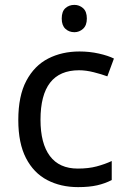

<svg xmlns="http://www.w3.org/2000/svg" viewBox="-20 -757 520 787"><path d="M300 10Q229 10 173.5 -19Q118 -48 86.5 -109Q55 -170 55 -265Q55 -364 88 -426Q121 -488 177.5 -517Q234 -546 306 -546Q347 -546 385 -537.5Q423 -529 447 -517L420 -444Q396 -453 364 -461Q332 -469 304 -469Q146 -469 146 -266Q146 -169 184.5 -117.5Q223 -66 299 -66Q343 -66 376.5 -75Q410 -84 438 -97V-19Q411 -5 378.5 2.5Q346 10 300 10ZM285 -737Q305 -737 320.5 -723.5Q336 -710 336 -681Q336 -653 320.5 -639Q305 -625 285 -625Q263 -625 248 -639Q233 -653 233 -681Q233 -710 248 -723.5Q263 -737 285 -737Z"/></svg>

Font: Noto Sans Buhid
Style: Regular
Weight: 400
Designer: Monotype Design Team
Foundry: Monotype Imaging Inc.
Version: Version 2.001